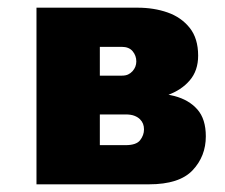

<svg xmlns="http://www.w3.org/2000/svg" viewBox="-20 -480 586 500"><path d="M174 -240V-182H307Q321 -182 330 -178.5Q339 -175 344.5 -169.5Q350 -164 352.5 -157.5Q355 -151 355 -143Q355 -128 345 -115Q335 -102 307 -102H174V0H368Q447 0 481.5 -36.5Q516 -73 516 -125Q516 -170 494 -195Q472 -220 434 -230Q396 -240 348 -240ZM174 -220H338Q381 -220 416.5 -232.5Q452 -245 474 -270.5Q496 -296 496 -335Q496 -380 474 -407.5Q452 -435 416.5 -447.5Q381 -460 338 -460H174V-358H297Q316 -358 325.5 -346.5Q335 -335 335 -320Q335 -313 332.5 -306.5Q330 -300 325 -294.5Q320 -289 313.5 -286Q307 -283 297 -283H174ZM75 -460V0H240V-460Z"/></svg>

Font: Jost ExtraBold
Style: Regular
Weight: 800
Version: Version 3.710